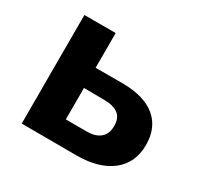

<svg xmlns="http://www.w3.org/2000/svg" viewBox="-122 -680 848 824"><g transform="rotate(30 302.5 -268.5)"><path d="M366 -366Q472 -365 527.5 -318.5Q583 -272 583 -187Q583 -98 520 -48.5Q457 1 345 1L75 0V-538H230V-366ZM331 -110Q333 -110 335 -110Q377 -110 400.5 -130Q424 -150 424 -189Q424 -229 400 -247Q376 -265 331 -265L230 -266V-110Z"/></g></svg>

Font: Montserrat Z
Style: Bold
Weight: 700
Designer: Julieta Ulanovsky
Foundry: Julieta Ulanovsky
Version: Version 8.000